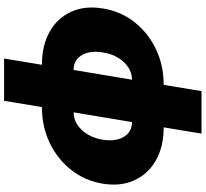

<svg xmlns="http://www.w3.org/2000/svg" viewBox="-52 -716 952 887"><g transform="rotate(90 423.5 -272.0)"><path d="M278.3 9.8Q189 9.8 125.7 -26.1Q62.5 -62 33.7 -125.5Q4.9 -189 18.6 -271.5Q31.7 -354 81.3 -417.2Q130.9 -480.5 206.1 -516.6Q281.2 -552.7 371.6 -552.7L400.4 -727.5H596.7L567.9 -552.7Q657.2 -552.7 720.5 -516.6Q783.7 -480.5 812.5 -417Q841.3 -353.5 828.1 -271.5Q814.5 -189 764.6 -125.5Q714.8 -62 639.6 -26.1Q564.5 9.8 474.1 9.8L445.3 184.6H250L278.8 9.8ZM543.9 -406.2H543.5L498.5 -136.7Q544.4 -136.7 579.8 -174.3Q615.2 -211.9 625 -271.5Q634.3 -331.1 611.6 -368.7Q588.9 -406.2 543.9 -406.2ZM301.8 -136.7H302.7L347.7 -406.2Q301.8 -406.2 266.4 -368.7Q231 -331.1 221.7 -271.5Q211.9 -211.9 234.6 -174.1Q257.3 -136.2 301.8 -136.7Z"/></g></svg>

Font: Inter Tight Black
Style: Italic
Weight: 900
Italic angle: -9.39999°
Designer: Rasmus Andersson
Foundry: rsms
Version: Version 3.004; ttfautohint (v1.8.4.7-5d5b)